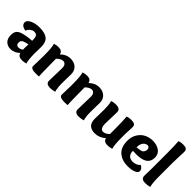

<svg xmlns="http://www.w3.org/2000/svg" viewBox="130 -1687 2641 2641"><g transform="rotate(45 1451.0 -366.5)"><path d="M128 -314Q40 -330 40 -389Q40 -429 97.5 -457Q155 -485 236 -485Q341 -485 391 -445Q441 -405 441 -312Q441 -304 440 -253Q439 -202 439 -177Q439 -62 458 -5Q414 7 380 7Q308 7 296 -51Q272 -23 234.5 -6.5Q197 10 159 10Q104 10 66.5 -25.5Q29 -61 29 -131Q29 -187 51.5 -213Q74 -239 113 -252Q189 -276 293 -282Q293 -343 279.5 -367.5Q266 -392 223 -392Q198 -392 169.5 -371Q141 -350 128 -314ZM292 -210Q262 -205 246 -201Q230 -197 211.5 -188.5Q193 -180 185.5 -166.5Q178 -153 178 -133Q178 -108 190 -95.5Q202 -83 220 -83Q262 -83 290 -108Q289 -117 289 -138Q289 -174 292 -210Z M533 -465Q574 -478 611 -478Q684 -478 694 -419Q759 -484 842 -484Q910 -484 954 -445Q998 -406 998 -334Q998 -332 996.5 -262Q995 -192 995 -156Q995 -70 1012 -10Q969 3 925 3Q845 3 845 -58Q845 -94 848 -190.5Q851 -287 851 -307Q851 -348 834.5 -368.5Q818 -389 792 -389Q750 -389 699 -340Q701 -212 701 -155Q701 -67 706 -1Q673 2 647 2Q547 2 547 -46Q547 -50 549.5 -116Q552 -182 552 -253Q552 -416 533 -465Z M1090 -465Q1131 -478 1168 -478Q1241 -478 1251 -419Q1316 -484 1399 -484Q1467 -484 1511 -445Q1555 -406 1555 -334Q1555 -332 1553.5 -262Q1552 -192 1552 -156Q1552 -70 1569 -10Q1526 3 1482 3Q1402 3 1402 -58Q1402 -94 1405 -190.5Q1408 -287 1408 -307Q1408 -348 1391.5 -368.5Q1375 -389 1349 -389Q1307 -389 1256 -340Q1258 -212 1258 -155Q1258 -67 1263 -1Q1230 2 1204 2Q1104 2 1104 -46Q1104 -50 1106.5 -116Q1109 -182 1109 -253Q1109 -416 1090 -465Z M2122 -10Q2073 3 2038 3Q2006 3 1983.5 -11.5Q1961 -26 1959 -54Q1886 10 1801 10Q1660 10 1660 -131Q1660 -134 1661.5 -204Q1663 -274 1663 -309Q1663 -413 1647 -465Q1686 -478 1728 -478Q1814 -478 1814 -417Q1814 -384 1811 -294Q1808 -204 1808 -186Q1808 -138 1823.5 -112Q1839 -86 1862 -86Q1913 -86 1957 -133Q1956 -172 1956 -254Q1956 -370 1949 -465Q1989 -478 2026 -478Q2066 -478 2088 -466Q2110 -454 2110 -416Q2110 -406 2107.5 -355Q2105 -304 2104 -275V-203Q2104 -76 2122 -10Z M2442 -485Q2516 -485 2570 -448Q2624 -411 2624 -338Q2624 -190 2412 -190Q2393 -190 2343 -192Q2343 -135 2371.5 -109Q2400 -83 2442 -83Q2516 -83 2557 -131Q2580 -120 2594.5 -101.5Q2609 -83 2609 -64Q2609 -34 2573.5 -16Q2538 2 2504.5 6Q2471 10 2440 10Q2330 10 2260 -50.5Q2190 -111 2190 -235Q2190 -317 2228.5 -375.5Q2267 -434 2322.5 -459.5Q2378 -485 2442 -485ZM2434 -390Q2398 -390 2371 -357.5Q2344 -325 2343 -262Q2371 -264 2382.5 -265.5Q2394 -267 2415.5 -272Q2437 -277 2446.5 -285.5Q2456 -294 2464 -309.5Q2472 -325 2472 -348Q2472 -364 2461 -377Q2450 -390 2434 -390Z M2773 -743Q2811 -743 2832 -730Q2853 -717 2853 -679Q2853 -673 2849.5 -591Q2846 -509 2846 -468V-194Q2846 -62 2863 -10Q2821 3 2780 3Q2733 3 2714.5 -13.5Q2696 -30 2696 -62Q2696 -78 2697.5 -132Q2699 -186 2699 -220V-496Q2699 -639 2692 -730Q2730 -743 2773 -743Z"/></g></svg>

Font: Overlock
Style: Black
Weight: 900
Designer: Dario Muhafara
Foundry: Dario Manuel Muhafara
Version: Version 1.001